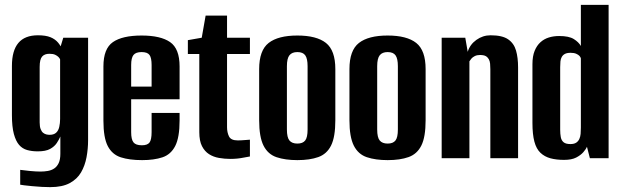

<svg xmlns="http://www.w3.org/2000/svg" viewBox="-20 -650 2559 789"><path d="M186 119Q172 119 152 118Q132 117 112.5 115Q93 113 79.5 111.5Q66 110 63 109V48Q76 50 102 52.5Q128 55 146 55Q162 55 176.5 52.5Q191 50 202.5 42.5Q214 35 221 20.5Q228 6 228 -18V-89Q223 -77 213.5 -62.5Q204 -48 186 -38Q168 -28 135 -28Q111 -28 91.5 -33.5Q72 -39 58.5 -54.5Q45 -70 37 -99.5Q29 -129 29 -177V-379Q29 -442 55.5 -473.5Q82 -505 136 -505Q168 -505 187.5 -497Q207 -489 219 -474.5Q231 -460 238 -441L223 -439L240 -495H342V-74Q342 -38 335.5 -3.5Q329 31 313 58.5Q297 86 266.5 102.5Q236 119 186 119ZM184 -96Q201 -96 210.5 -104.5Q220 -113 223.5 -128.5Q227 -144 227 -161V-406Q225 -411 220 -416Q215 -421 206.5 -425Q198 -429 183 -429Q163 -429 153 -417.5Q143 -406 143 -375V-147Q143 -130 147 -119.5Q151 -109 157.5 -104Q164 -99 171 -97.5Q178 -96 184 -96Z M564 8Q512 8 476.5 -3.5Q441 -15 423 -49.5Q405 -84 405 -154V-377Q405 -450 444 -477Q483 -504 562 -504Q640 -504 679 -477Q718 -450 718 -377V-242H519V-107Q519 -77 528.5 -65Q538 -53 563 -53Q586 -53 594.5 -64.5Q603 -76 603 -107V-186H718V-155Q718 -85 700 -50Q682 -15 647.5 -3.5Q613 8 564 8ZM519 -294H603V-383Q603 -412 594.5 -424Q586 -436 562 -436Q538 -436 528.5 -424Q519 -412 519 -383Z M926 3Q903 3 880 -1Q857 -5 839 -16.5Q821 -28 810 -49.5Q799 -71 799 -107V-428H752V-485L809 -495L825 -586H913V-495H1007V-428H913V-127Q913 -106 921 -89.5Q929 -73 957 -73Q970 -73 987 -74.5Q1004 -76 1007 -76V-7Q1004 -7 979.5 -2Q955 3 926 3Z M1202 8Q1152 8 1116.5 -4Q1081 -16 1063 -51.5Q1045 -87 1045 -156V-366Q1045 -443 1084 -473.5Q1123 -504 1202 -504Q1281 -504 1319.5 -473.5Q1358 -443 1358 -366V-156Q1358 -87 1340.5 -52Q1323 -17 1288 -4.5Q1253 8 1202 8ZM1202 -60Q1224 -60 1234 -72.5Q1244 -85 1244 -118V-378Q1244 -409 1234.5 -422.5Q1225 -436 1202 -436Q1180 -436 1169.5 -423Q1159 -410 1159 -378V-118Q1159 -85 1169.5 -72.5Q1180 -60 1202 -60Z M1573 8Q1523 8 1487.5 -4Q1452 -16 1434 -51.5Q1416 -87 1416 -156V-366Q1416 -443 1455 -473.5Q1494 -504 1573 -504Q1652 -504 1690.5 -473.5Q1729 -443 1729 -366V-156Q1729 -87 1711.5 -52Q1694 -17 1659 -4.5Q1624 8 1573 8ZM1573 -60Q1595 -60 1605 -72.5Q1615 -85 1615 -118V-378Q1615 -409 1605.5 -422.5Q1596 -436 1573 -436Q1551 -436 1540.5 -423Q1530 -410 1530 -378V-118Q1530 -85 1540.5 -72.5Q1551 -60 1573 -60Z M1795 0V-495H1892L1902 -437Q1911 -467 1937.5 -486Q1964 -505 1996 -505Q2044 -505 2068 -488.5Q2092 -472 2100.5 -442.5Q2109 -413 2109 -373V0H1995V-366Q1995 -378 1994 -388.5Q1993 -399 1988.5 -407Q1984 -415 1976 -419.5Q1968 -424 1952 -424Q1940 -424 1931 -419.5Q1922 -415 1917 -409Q1912 -403 1909 -398V0Z M2298 7Q2266 7 2242 0.5Q2218 -6 2201 -22Q2184 -38 2176 -68Q2168 -98 2168 -145V-386Q2168 -419 2177 -441Q2186 -463 2201 -476.5Q2216 -490 2235.5 -496Q2255 -502 2278 -502Q2318 -502 2338 -489.5Q2358 -477 2367 -461V-630H2481V0H2404L2392 -47Q2388 -37 2377 -24.5Q2366 -12 2347.5 -2.5Q2329 7 2298 7ZM2324 -58Q2339 -58 2347.5 -63.5Q2356 -69 2360.5 -78.5Q2365 -88 2366 -100Q2367 -112 2367 -126V-410Q2366 -415 2361.5 -420Q2357 -425 2348 -429Q2339 -433 2325 -433Q2310 -433 2301.5 -428.5Q2293 -424 2288.5 -416Q2284 -408 2283 -397.5Q2282 -387 2282 -374V-117Q2282 -100 2284.5 -86.5Q2287 -73 2296 -65.5Q2305 -58 2324 -58Z"/></svg>

Font: Alumni Sans Thin
Style: Bold
Weight: 700
Version: Version 1.018